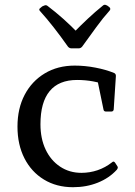

<svg xmlns="http://www.w3.org/2000/svg" viewBox="-20 -774 563 802"><path d="M437 -744Q444 -737 438 -730Q410 -699 382.5 -661Q355 -623 323 -579Q317 -572 308 -572H279Q270 -572 264 -579Q233 -623 204 -660Q175 -697 147 -728Q140 -735 149 -741Q152 -744 155.5 -746.5Q159 -749 163 -750Q172 -755 179 -749Q212 -724 244 -695.5Q276 -667 307 -635H285Q316 -667 347 -696Q378 -725 409 -750Q416 -757 425 -752Q428 -751 431 -748.5Q434 -746 437 -744ZM285 8Q216 8 163.5 -24Q111 -56 82 -113Q53 -170 53 -245Q53 -321 83 -378Q113 -435 167 -467.5Q221 -500 292 -500Q335 -500 379 -491.5Q423 -483 457 -469Q465 -465 464 -455L455 -317Q454 -308 444 -308H423Q413 -308 412 -318L386 -444L429 -417Q401 -428 369 -434Q337 -440 302 -440Q226 -440 187.5 -393.5Q149 -347 149 -255Q149 -195 170.5 -149.5Q192 -104 231 -78Q270 -52 320 -52Q355 -52 387.5 -63Q420 -74 448 -96Q455 -103 461 -94L470 -80Q475 -74 468 -65Q436 -30 388.5 -11Q341 8 285 8Z"/></svg>

Font: Hahmlet
Style: Regular
Weight: 400
Designer: Minjoo Ham & Mark Frömberg
Foundry: hypertype
Version: Version 1.001; ttfautohint (v1.8.3)